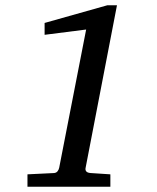

<svg xmlns="http://www.w3.org/2000/svg" viewBox="-20 -707 596 727"><path d="M304.2 -71.8Q302.2 -63.5 306.6 -58.1Q311 -52.7 323.2 -51.8L397.9 -46.9V0H84V-46.9L185.1 -51.8Q193.4 -52.7 198 -58.6Q202.6 -64.5 204.1 -71.8L306.2 -595.2L148.9 -575.2V-620.1L386.2 -687H422.9Z"/></svg>

Font: Charis SIL Am
Style: Italic
Weight: 400
Italic angle: -11°
Foundry: SIL International
Version: Version 5.000